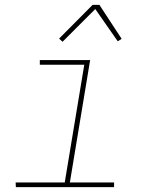

<svg xmlns="http://www.w3.org/2000/svg" viewBox="-20 -766 640 786"><path d="M447 0H45L44 -19H245L325 -501H143V-520H349L266 -19H447ZM236 -595 222 -608 359 -746H387L478 -607L462 -597L370 -729Z"/></svg>

Font: Iosevka Thin Extended Oblique
Style: Regular
Weight: 100
Width: 7
Italic angle: -9°
Monospace: yes
Designer: Belleve Invis
Foundry: Belleve Invis
Version: Version 32.5.0; ttfautohint (v1.8.4)